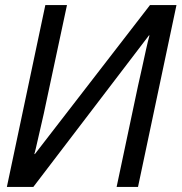

<svg xmlns="http://www.w3.org/2000/svg" viewBox="-20 -734 713 754"><path d="M7 0 158 -714H243L159 -321Q153 -291 144 -253Q135 -215 127.5 -181Q120 -147 115 -129H117L569 -714H673L522 0H438L522 -397Q530 -431 538 -468.5Q546 -506 553.5 -539.5Q561 -573 567 -595H565L111 0Z"/></svg>

Font: Noto Sans
Style: Italic
Weight: 400
Italic angle: -12°
Designer: Monotype Design Team
Foundry: Monotype Imaging Inc.
Version: Version 2.013; ttfautohint (v1.8.4.7-5d5b)